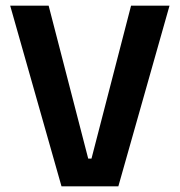

<svg xmlns="http://www.w3.org/2000/svg" viewBox="-20 -659 636 679"><path d="M197.5 0 16 -639H152L292 -98H303.5L443.5 -639H579.5L398.5 0Z"/></svg>

Font: Anek Gujarati Medium SemiBold
Style: Regular
Weight: 600
Version: Version 1.003